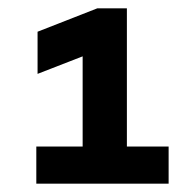

<svg xmlns="http://www.w3.org/2000/svg" viewBox="-20 -767 469 460"><path d="M67 -416H178V-632L70 -590V-691L213 -747H284V-416H384V-327H67Z"/></svg>

Font: Chess Sans
Style: Bold
Weight: 700
Designer: Wolf Bōese
Foundry: Wolf Bōese
Version: Version 7.223